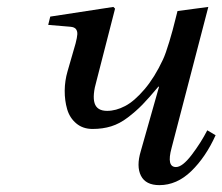

<svg xmlns="http://www.w3.org/2000/svg" viewBox="-20 -522 642 554"><path d="M119.1 -450.2 125 -474.1 307.1 -502 312 -497.1 258.8 -290Q246.1 -246.6 252.9 -224.4Q259.8 -202.1 289.1 -202.1Q314.5 -202.1 341.1 -216.1Q367.7 -230 397 -264.4Q426.3 -298.8 450.2 -350.1Q458 -366.7 468.5 -401.6Q479 -436.5 485.4 -463.4L492.2 -490.2L581.1 -502L475.1 -95.2Q460 -40 487.8 -40Q506.3 -40 533 -75Q559.6 -109.9 578.1 -146L602.1 -131.8Q573.7 -68.8 532 -28.3Q490.2 12.2 439.9 12.2Q400.4 12.2 386.7 -14.9Q373 -42 386.2 -85.9L439 -272H437Q409.7 -239.3 390.9 -220Q372.1 -200.7 348.6 -182.9Q325.2 -165 300.8 -157.5Q276.4 -149.9 247.1 -149.9Q219.2 -149.9 200.2 -165.8Q181.2 -181.6 173.8 -206.8Q166.5 -231.9 166.7 -260.5Q167 -289.1 174.8 -315.9L198.2 -397Q202.6 -414.1 203.1 -423.1Q203.6 -432.1 199.2 -438Q194.8 -443.8 183.1 -444.8Z"/></svg>

Font: Linguistics Pro
Style: Italic
Weight: 400
Italic angle: -12°
Designer: Stefan Peev, Context Ltd
Foundry: Stefan Peev, Context Ltd
Version: Version 001.000